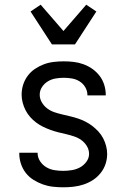

<svg xmlns="http://www.w3.org/2000/svg" viewBox="-20 -789 540 817"><path d="M249 8Q227 8 205 5.5Q183 3 162 -4.5Q141 -12 122 -24Q103 -36 89.5 -53.5Q76 -71 69 -92.5Q62 -114 62 -136V-139H140V-138Q140 -119 150.5 -103Q161 -87 177 -77.5Q193 -68 211.5 -65Q230 -62 249 -62Q267 -62 285.5 -65Q304 -68 320 -76.5Q336 -85 347.5 -100.5Q359 -116 359 -134Q359 -152 349.5 -167.5Q340 -183 326 -193Q312 -203 295.5 -208.5Q279 -214 262 -218Q245 -222 228.5 -226Q212 -230 195.5 -236Q179 -242 163.5 -249.5Q148 -257 134 -267.5Q120 -278 108.5 -291Q97 -304 89 -319.5Q81 -335 76.5 -352Q72 -369 72 -386Q72 -408 78.5 -428.5Q85 -449 98 -466.5Q111 -484 129 -496Q147 -508 167 -515.5Q187 -523 208.5 -525.5Q230 -528 251 -528Q273 -528 294 -525.5Q315 -523 335.5 -515.5Q356 -508 373.5 -495.5Q391 -483 404 -466Q417 -449 423.5 -428Q430 -407 430 -386V-383H352V-384Q352 -402 343 -417.5Q334 -433 319 -442.5Q304 -452 286.5 -455Q269 -458 251 -458Q234 -458 216.5 -455Q199 -452 184 -443Q169 -434 159 -419Q149 -404 149 -386Q149 -369 158 -353.5Q167 -338 181 -327.5Q195 -317 211.5 -311.5Q228 -306 245 -302Q262 -298 279 -294Q296 -290 312.5 -284.5Q329 -279 344.5 -271Q360 -263 373.5 -252.5Q387 -242 399 -229Q411 -216 419 -200.5Q427 -185 431.5 -168Q436 -151 436 -134Q436 -112 429 -91Q422 -70 408 -52.5Q394 -35 375.5 -23Q357 -11 336 -4Q315 3 293 5.5Q271 8 249 8ZM201 -600 110 -740 153 -769 250 -657 347 -769 390 -740 299 -600Z"/></svg>

Font: Iosevka Term SS14
Style: Regular
Weight: 400
Monospace: yes
Designer: Belleve Invis
Foundry: Belleve Invis
Version: Version 24.1.1; ttfautohint (v1.8.4)